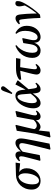

<svg xmlns="http://www.w3.org/2000/svg" viewBox="1344 -2138 1000 3728"><g transform="rotate(-90 1844.0 -274.0)"><path d="M196 14Q148 14 109.5 -6Q71 -26 49 -64.5Q27 -103 27 -159Q27 -227 49 -282Q71 -337 109.5 -377.5Q148 -418 199.5 -440.5Q251 -463 309 -464L551 -471L536 -383L326 -405L303 -419Q266 -418 237 -401Q208 -384 187.5 -355.5Q167 -327 153.5 -292Q140 -257 134 -218.5Q128 -180 128 -142Q128 -81 146.5 -49Q165 -17 200 -17Q233 -17 259.5 -41Q286 -65 304.5 -104Q323 -143 333 -190Q343 -237 343 -282Q343 -320 335 -348.5Q327 -377 311 -395Q295 -413 272 -419L293 -427Q337 -421 370 -399Q403 -377 422 -342Q441 -307 441 -259Q441 -202 422.5 -152Q404 -102 370.5 -65Q337 -28 292 -7Q247 14 196 14Z M586 1Q599 -44 609.5 -85.5Q620 -127 630 -165.5Q640 -204 649.5 -241Q659 -278 668 -315Q674 -343 673.5 -362.5Q673 -382 665.5 -392.5Q658 -403 644 -403Q630 -403 617 -398Q604 -393 588 -384L577 -403Q611 -439 639 -456.5Q667 -474 698 -474Q729 -474 746 -456.5Q763 -439 767.5 -409.5Q772 -380 764 -341L696 -2L597 12ZM803 196 856 -15Q877 -97 891 -154.5Q905 -212 913 -250Q921 -288 925 -311Q929 -334 929 -348Q929 -375 916 -387.5Q903 -400 881 -400Q859 -400 835.5 -389.5Q812 -379 788.5 -359Q765 -339 740 -311L737 -343H748Q782 -387 813.5 -416Q845 -445 874.5 -459.5Q904 -474 932 -474Q961 -474 980 -462Q999 -450 1009.5 -426.5Q1020 -403 1020 -369Q1020 -355 1018.5 -340Q1017 -325 1014.5 -306Q1012 -287 1007 -260.5Q1002 -234 995 -198.5Q988 -163 979 -114L919 188L813 206Z M1050 206 1039 196 1112 -84 1169 -449 1274 -474 1283 -463Q1266 -393 1253 -339.5Q1240 -286 1230 -244Q1220 -202 1212.5 -166.5Q1205 -131 1199 -97L1180 -76L1152 188ZM1244 13Q1222 13 1202 1.5Q1182 -10 1168.5 -31.5Q1155 -53 1151 -83L1195 -125Q1203 -91 1222.5 -75.5Q1242 -60 1268 -60Q1288 -60 1309 -68.5Q1330 -77 1351 -94Q1372 -111 1391 -137L1403 -119H1395Q1376 -74 1349.5 -45Q1323 -16 1295.5 -1.5Q1268 13 1244 13ZM1447 14Q1413 14 1393 -8.5Q1373 -31 1373 -71Q1373 -79 1374.5 -90Q1376 -101 1379 -115V-119L1439 -449L1543 -474L1553 -463L1491 -218Q1485 -194 1480 -174.5Q1475 -155 1472.5 -139.5Q1470 -124 1469 -112Q1468 -100 1468 -92Q1468 -74 1475 -64.5Q1482 -55 1496 -55Q1509 -55 1522 -61.5Q1535 -68 1548 -78L1561 -61Q1534 -24 1506 -5Q1478 14 1447 14Z M1706 14Q1658 14 1631.5 -24.5Q1605 -63 1605 -128Q1605 -176 1617 -225Q1629 -274 1651 -319Q1673 -364 1703 -399Q1733 -434 1769 -454.5Q1805 -475 1846 -475Q1881 -475 1904.5 -461Q1928 -447 1941.5 -420Q1955 -393 1960 -352L1972 -249L1974 -234L1989 -126Q1995 -84 2003.5 -69.5Q2012 -55 2030 -55Q2042 -55 2057.5 -64Q2073 -73 2087 -87L2102 -70Q2075 -29 2042 -7.5Q2009 14 1977 14Q1953 14 1936.5 3.5Q1920 -7 1910.5 -30Q1901 -53 1897 -90L1876 -350Q1871 -396 1860.5 -415.5Q1850 -435 1830 -435Q1811 -435 1793 -418Q1775 -401 1759 -372.5Q1743 -344 1731 -307Q1719 -270 1712 -230.5Q1705 -191 1705 -152Q1705 -101 1717.5 -80Q1730 -59 1749 -59Q1769 -59 1792.5 -74.5Q1816 -90 1844 -122Q1872 -154 1904 -201L1928 -184H1920Q1881 -114 1845 -70.5Q1809 -27 1775 -6.5Q1741 14 1706 14ZM1962 -204 1950 -241 2068 -475 2145 -435V-423ZM1882 -545Q1896 -584 1910 -622Q1924 -660 1937 -697Q1943 -712 1950 -725Q1957 -738 1967 -746Q1977 -754 1991 -754Q2009 -754 2021 -743.5Q2033 -733 2033 -716Q2033 -702 2023.5 -686Q2014 -670 1998 -652Q1975 -623 1951 -594Q1927 -565 1904 -535Z M2162 -362 2160 -400Q2190 -423 2221.5 -436.5Q2253 -450 2293 -456.5Q2333 -463 2388 -463H2580L2566 -377L2381 -383H2346ZM2340 14Q2305 14 2283 -6.5Q2261 -27 2261 -66Q2261 -78 2264 -96.5Q2267 -115 2272.5 -141Q2278 -167 2287.5 -203.5Q2297 -240 2310 -289.5Q2323 -339 2340 -404L2408 -409Q2396 -334 2387.5 -283Q2379 -232 2374.5 -199Q2370 -166 2367.5 -146Q2365 -126 2364.5 -114.5Q2364 -103 2364 -95Q2364 -77 2371.5 -67Q2379 -57 2393 -57Q2407 -57 2422 -64.5Q2437 -72 2452 -85L2466 -69Q2451 -46 2431.5 -27Q2412 -8 2389 3Q2366 14 2340 14Z M2726 14Q2683 14 2651 -5Q2619 -24 2601.5 -59.5Q2584 -95 2584 -144Q2584 -211 2603 -264Q2622 -317 2655 -358.5Q2688 -400 2730.5 -429Q2773 -458 2820 -475L2832 -457Q2784 -421 2750.5 -370.5Q2717 -320 2700 -262.5Q2683 -205 2683 -146Q2683 -94 2700.5 -69Q2718 -44 2748 -44Q2769 -44 2789 -57.5Q2809 -71 2824.5 -100Q2840 -129 2848 -176L2872 -322L2958 -342L2968 -332L2936 -184Q2932 -165 2930 -148.5Q2928 -132 2928 -119Q2928 -92 2935.5 -75.5Q2943 -59 2956.5 -51.5Q2970 -44 2987 -44Q3010 -44 3029.5 -58.5Q3049 -73 3063.5 -98Q3078 -123 3088.5 -153.5Q3099 -184 3104 -218Q3109 -252 3109 -284Q3109 -343 3094.5 -383.5Q3080 -424 3051 -458L3066 -475Q3106 -456 3138 -425.5Q3170 -395 3188.5 -353Q3207 -311 3207 -256Q3207 -205 3195 -163Q3183 -121 3161.5 -88Q3140 -55 3112 -32.5Q3084 -10 3052 2Q3020 14 2986 14Q2950 14 2923.5 -4Q2897 -22 2885.5 -57.5Q2874 -93 2881 -143H2888Q2871 -69 2827.5 -27.5Q2784 14 2726 14Z M3359 4Q3357 -60 3354 -116.5Q3351 -173 3346 -227.5Q3341 -282 3334 -337Q3332 -363 3327.5 -376.5Q3323 -390 3316.5 -396Q3310 -402 3298 -402Q3286 -402 3274.5 -397.5Q3263 -393 3247 -387L3236 -406Q3269 -441 3296.5 -457Q3324 -473 3352 -473Q3378 -473 3393.5 -462.5Q3409 -452 3417.5 -428Q3426 -404 3429 -365Q3435 -320 3438.5 -265.5Q3442 -211 3444 -153.5Q3446 -96 3446 -41H3430Q3454 -70 3477.5 -100.5Q3501 -131 3523 -162.5Q3545 -194 3565 -227Q3585 -260 3603 -294Q3610 -307 3615 -317Q3620 -327 3624 -338L3607 -264L3595 -325Q3590 -345 3587 -365Q3584 -385 3584 -401Q3584 -437 3599.5 -456.5Q3615 -476 3642 -476Q3656 -476 3665.5 -471.5Q3675 -467 3681 -463Q3683 -457 3685 -447.5Q3687 -438 3687 -429Q3687 -400 3675 -366Q3663 -332 3637 -285Q3617 -250 3592.5 -212.5Q3568 -175 3540.5 -137.5Q3513 -100 3483 -64.5Q3453 -29 3423 2L3366 11Z"/></g></svg>

Font: Source Serif 4 48pt SemiBold
Style: Italic
Weight: 600
Italic angle: -12°
Designer: Frank Grießhammer
Foundry: Adobe Systems Incorporated
Version: Version 4.004;hotconv 1.0.116;makeotfexe 2.5.65601